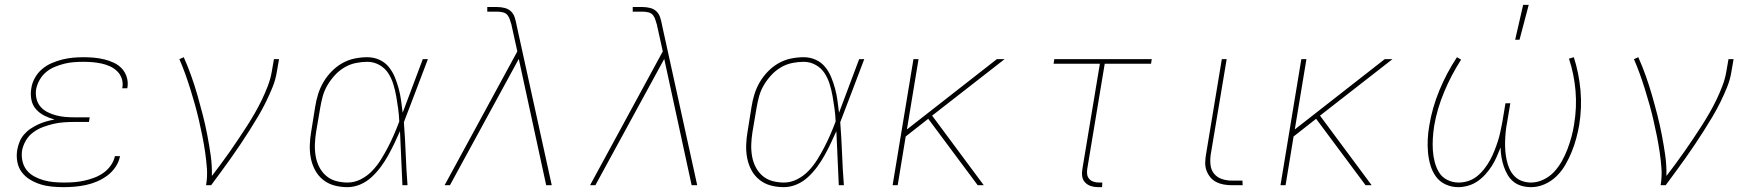

<svg xmlns="http://www.w3.org/2000/svg" viewBox="-20 -764 7240 792"><path d="M242 8Q217 8 192.5 5.5Q168 3 146 -4Q124 -11 104 -23Q84 -35 70 -53.5Q56 -72 51.5 -96Q47 -120 51 -145Q54 -162 60.5 -178.5Q67 -195 79 -209Q91 -223 106 -233Q121 -243 137 -250.5Q153 -258 170.5 -263Q188 -268 205 -271Q183 -277 163 -287Q143 -297 128.5 -313.5Q114 -330 109.5 -352.5Q105 -375 109 -399Q112 -421 123.5 -442Q135 -463 153 -478.5Q171 -494 193 -503.5Q215 -513 237 -518.5Q259 -524 281 -526Q303 -528 325 -528Q347 -528 368.5 -526Q390 -524 410.5 -519Q431 -514 450 -505Q469 -496 482.5 -481.5Q496 -467 502.5 -447Q509 -427 506 -405L505 -400H484L485 -404Q488 -423 482 -440.5Q476 -458 463 -470.5Q450 -483 433.5 -490.5Q417 -498 398.5 -502Q380 -506 361.5 -507.5Q343 -509 324 -509Q304 -509 284 -507.5Q264 -506 244.5 -501Q225 -496 205.5 -488Q186 -480 170 -466.5Q154 -453 143.5 -434.5Q133 -416 129 -396Q126 -376 130.5 -357Q135 -338 147 -324Q159 -310 176 -301.5Q193 -293 212 -288Q231 -283 250.5 -281.5Q270 -280 290 -280H350L347 -261H287Q266 -261 244 -259.5Q222 -258 200.5 -253Q179 -248 157.5 -240Q136 -232 117 -218Q98 -204 86.5 -184Q75 -164 71 -143Q68 -121 72.5 -100Q77 -79 89.5 -63Q102 -47 120 -37Q138 -27 158.5 -21Q179 -15 201 -13Q223 -11 245 -11Q265 -11 285.5 -12.5Q306 -14 326.5 -18.5Q347 -23 367.5 -30.5Q388 -38 406 -50.5Q424 -63 437 -81.5Q450 -100 454 -120H475Q471 -97 457 -76Q443 -55 423 -40Q403 -25 380.5 -15.5Q358 -6 335 -1Q312 4 288.5 6Q265 8 242 8Z M830 0Q836 -35 833.5 -69.5Q831 -104 826 -137.5Q821 -171 814.5 -203.5Q808 -236 800.5 -268.5Q793 -301 784 -333Q775 -365 765 -397Q755 -429 744 -459.5Q733 -490 720 -520L738 -528Q755 -490 769 -450.5Q783 -411 794.5 -371Q806 -331 816.5 -290Q827 -249 835 -207.5Q843 -166 849 -124Q855 -82 854 -38Q873 -63 892 -88.5Q911 -114 929 -140Q947 -166 964.5 -192Q982 -218 999 -244.5Q1016 -271 1031.5 -298Q1047 -325 1060.5 -353Q1074 -381 1085 -410Q1096 -439 1101 -468L1110 -520H1131L1122 -468Q1117 -436 1104.5 -405Q1092 -374 1077 -343.5Q1062 -313 1044.5 -283.5Q1027 -254 1008.5 -225Q990 -196 971 -167.5Q952 -139 932 -111Q912 -83 891.5 -55Q871 -27 851 0Z M1413 8Q1385 8 1359 1Q1333 -6 1312.5 -22.5Q1292 -39 1279.5 -62.5Q1267 -86 1262 -112.5Q1257 -139 1258 -167Q1259 -195 1264 -223L1280 -323Q1284 -349 1292 -375Q1300 -401 1314 -425Q1328 -449 1348 -469.5Q1368 -490 1392 -503.5Q1416 -517 1442.5 -522.5Q1469 -528 1495 -528Q1522 -528 1545 -517.5Q1568 -507 1583.5 -488Q1599 -469 1608.5 -446Q1618 -423 1624.5 -399Q1631 -375 1634.5 -349.5Q1638 -324 1641 -299Q1662 -354 1682.5 -409.5Q1703 -465 1724 -520H1745Q1720 -455 1695.5 -389.5Q1671 -324 1646 -260Q1651 -195 1653.5 -130Q1656 -65 1661 0H1640Q1637 -56 1635 -111.5Q1633 -167 1630 -223Q1619 -198 1607 -173Q1595 -148 1581.5 -123.5Q1568 -99 1551 -76Q1534 -53 1513 -33.5Q1492 -14 1466 -3Q1440 8 1413 8ZM1414 -11Q1442 -11 1468.5 -24.5Q1495 -38 1515.5 -59.5Q1536 -81 1551.5 -106Q1567 -131 1580.5 -157Q1594 -183 1605.5 -209.5Q1617 -236 1627 -263Q1626 -289 1622.5 -315Q1619 -341 1614.5 -366.5Q1610 -392 1602.5 -416.5Q1595 -441 1581.5 -462Q1568 -483 1545 -496Q1522 -509 1495 -509Q1472 -509 1447.5 -504Q1423 -499 1401 -486Q1379 -473 1361.5 -454Q1344 -435 1331 -413Q1318 -391 1311.5 -367.5Q1305 -344 1301 -320L1284 -220Q1280 -195 1279 -170Q1278 -145 1282 -121Q1286 -97 1296.5 -76Q1307 -55 1324.5 -39.5Q1342 -24 1365.5 -17.5Q1389 -11 1414 -11Z M1814 0 2114 -552 2091 -656Q2090 -656 2090 -657L2091 -658Q2087 -669 2084 -680.5Q2081 -692 2074 -701Q2067 -710 2055 -713Q2043 -716 2031 -716H1990V-735H2031Q2047 -735 2062.5 -731Q2078 -727 2088.5 -716.5Q2099 -706 2103.5 -691Q2108 -676 2111 -661V-660L2256 0H2233L2120 -521L1836 0Z M2414 0 2714 -552 2691 -656Q2690 -656 2690 -657L2691 -658Q2687 -669 2684 -680.5Q2681 -692 2674 -701Q2667 -710 2655 -713Q2643 -716 2631 -716H2590V-735H2631Q2647 -735 2662.5 -731Q2678 -727 2688.5 -716.5Q2699 -706 2703.5 -691Q2708 -676 2711 -661V-660L2856 0H2833L2720 -521L2436 0Z M3213 8Q3185 8 3159 1Q3133 -6 3112.5 -22.5Q3092 -39 3079.5 -62.5Q3067 -86 3062 -112.5Q3057 -139 3058 -167Q3059 -195 3064 -223L3080 -323Q3084 -349 3092 -375Q3100 -401 3114 -425Q3128 -449 3148 -469.5Q3168 -490 3192 -503.5Q3216 -517 3242.5 -522.5Q3269 -528 3295 -528Q3322 -528 3345 -517.5Q3368 -507 3383.5 -488Q3399 -469 3408.5 -446Q3418 -423 3424.5 -399Q3431 -375 3434.5 -349.5Q3438 -324 3441 -299Q3462 -354 3482.5 -409.5Q3503 -465 3524 -520H3545Q3520 -455 3495.5 -389.5Q3471 -324 3446 -260Q3451 -195 3453.5 -130Q3456 -65 3461 0H3440Q3437 -56 3435 -111.5Q3433 -167 3430 -223Q3419 -198 3407 -173Q3395 -148 3381.5 -123.5Q3368 -99 3351 -76Q3334 -53 3313 -33.5Q3292 -14 3266 -3Q3240 8 3213 8ZM3214 -11Q3242 -11 3268.5 -24.5Q3295 -38 3315.5 -59.5Q3336 -81 3351.5 -106Q3367 -131 3380.5 -157Q3394 -183 3405.5 -209.5Q3417 -236 3427 -263Q3426 -289 3422.5 -315Q3419 -341 3414.5 -366.5Q3410 -392 3402.5 -416.5Q3395 -441 3381.5 -462Q3368 -483 3345 -496Q3322 -509 3295 -509Q3272 -509 3247.5 -504Q3223 -499 3201 -486Q3179 -473 3161.5 -454Q3144 -435 3131 -413Q3118 -391 3111.5 -367.5Q3105 -344 3101 -320L3084 -220Q3080 -195 3079 -170Q3078 -145 3082 -121Q3086 -97 3096.5 -76Q3107 -55 3124.5 -39.5Q3142 -24 3165.5 -17.5Q3189 -11 3214 -11Z M3662 0 3748 -520H3769L3721 -230L4092 -520H4124L3825 -287L4038 0H4013L3809 -274L3716 -201L3683 0Z M4526 8H4509Q4494 8 4480 3.5Q4466 -1 4456 -11.5Q4446 -22 4444 -37Q4442 -52 4445 -68L4517 -501H4326L4329 -520H4731L4728 -501H4537L4465 -68Q4463 -56 4464.5 -45Q4466 -34 4473 -26Q4480 -18 4491 -14.5Q4502 -11 4513 -11H4527Z M5106 0H5061Q5044 0 5027.5 -3Q5011 -6 4996.5 -13.5Q4982 -21 4972 -33.5Q4962 -46 4956.5 -61.5Q4951 -77 4951.5 -94Q4952 -111 4955 -128L5020 -520H5040L4974 -125Q4971 -104 4973.5 -83Q4976 -62 4988.5 -47Q5001 -32 5020.5 -25.5Q5040 -19 5061 -19H5105Z M5262 0 5348 -520H5369L5321 -230L5692 -520H5724L5425 -287L5638 0H5613L5409 -274L5316 -201L5283 0Z M5995 8Q5967 8 5942.5 -3.5Q5918 -15 5903 -36Q5888 -57 5880.5 -82.5Q5873 -108 5870.5 -135.5Q5868 -163 5869.5 -191Q5871 -219 5876 -247Q5888 -320 5917.5 -391.5Q5947 -463 5990 -528L6007 -518Q5966 -454 5937 -384.5Q5908 -315 5896 -245Q5892 -219 5890.5 -194Q5889 -169 5890.5 -144.5Q5892 -120 5898 -96.5Q5904 -73 5916 -53Q5928 -33 5950 -22Q5972 -11 5997 -11Q6017 -11 6037 -17.5Q6057 -24 6073.5 -37.5Q6090 -51 6103.5 -68.5Q6117 -86 6127 -104.5Q6137 -123 6144.5 -142Q6152 -161 6158.5 -181Q6165 -201 6169 -220.5Q6173 -240 6177 -260L6190 -338H6210L6197 -260Q6193 -240 6191 -220Q6189 -200 6188.5 -180.5Q6188 -161 6189.5 -141.5Q6191 -122 6195 -103.5Q6199 -85 6206.5 -68Q6214 -51 6227 -37.5Q6240 -24 6258 -17.5Q6276 -11 6296 -11Q6321 -11 6346.5 -23Q6372 -35 6390.5 -55Q6409 -75 6422.5 -99Q6436 -123 6445.5 -148Q6455 -173 6462 -198.5Q6469 -224 6473 -250Q6485 -321 6479 -390Q6473 -459 6452 -522L6472 -528Q6493 -463 6499.5 -391.5Q6506 -320 6494 -247Q6489 -219 6481.5 -191.5Q6474 -164 6463 -137Q6452 -110 6437 -84Q6422 -58 6400.5 -37Q6379 -16 6351.5 -4Q6324 8 6296 8Q6275 8 6256 2.5Q6237 -3 6222.5 -15Q6208 -27 6198.5 -43.5Q6189 -60 6183 -78Q6177 -96 6173.5 -116Q6170 -136 6170 -156Q6162 -136 6153.5 -116.5Q6145 -97 6133.5 -79Q6122 -61 6107 -44.5Q6092 -28 6074.5 -16Q6057 -4 6036 2Q6015 8 5995 8ZM6230 -600 6263 -744H6286L6248 -600Z M6830 0Q6836 -35 6833.5 -69.5Q6831 -104 6826 -137.5Q6821 -171 6814.5 -203.5Q6808 -236 6800.5 -268.5Q6793 -301 6784 -333Q6775 -365 6765 -397Q6755 -429 6744 -459.5Q6733 -490 6720 -520L6738 -528Q6755 -490 6769 -450.5Q6783 -411 6794.5 -371Q6806 -331 6816.5 -290Q6827 -249 6835 -207.5Q6843 -166 6849 -124Q6855 -82 6854 -38Q6873 -63 6892 -88.5Q6911 -114 6929 -140Q6947 -166 6964.5 -192Q6982 -218 6999 -244.5Q7016 -271 7031.5 -298Q7047 -325 7060.5 -353Q7074 -381 7085 -410Q7096 -439 7101 -468L7110 -520H7131L7122 -468Q7117 -436 7104.5 -405Q7092 -374 7077 -343.5Q7062 -313 7044.5 -283.5Q7027 -254 7008.5 -225Q6990 -196 6971 -167.5Q6952 -139 6932 -111Q6912 -83 6891.5 -55Q6871 -27 6851 0Z"/></svg>

Font: Iosevka Aile Thin Oblique
Style: Regular
Weight: 100
Italic angle: -9°
Designer: Belleve Invis
Foundry: Belleve Invis
Version: Version 31.1.0; ttfautohint (v1.8.4)